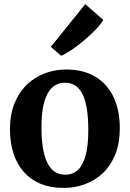

<svg xmlns="http://www.w3.org/2000/svg" viewBox="-20 -911 637 942"><path d="M28.9 -276.6Q28.9 -349.9 51.4 -404.8Q73.9 -459.8 112.7 -496.5Q151.5 -533.2 201 -551.6Q250.4 -570 304.6 -570Q389.3 -570 448 -534.5Q506.7 -499 537.2 -434.6Q567.8 -370.1 567.8 -282.4Q567.8 -207.8 545.3 -152.6Q522.8 -97.4 484 -61Q445.1 -24.7 395.5 -6.8Q345.9 11 291.7 11Q228.4 11 179.4 -9.1Q130.5 -29.3 97.1 -67Q63.6 -104.7 46.2 -157.9Q28.9 -211 28.9 -276.6ZM300.4 -53.9Q337.3 -53.9 362.2 -77.3Q387.2 -100.7 400.2 -149.1Q413.2 -197.5 413.2 -272Q413.2 -326.6 407.1 -369.9Q400.9 -413.1 387.5 -443.3Q374 -473.5 352.2 -489.3Q330.3 -505.1 298.8 -505.1Q262.1 -505.1 236.3 -481.7Q210.5 -458.3 197 -410.2Q183.4 -362 183.4 -287Q183.4 -231.9 190 -188.6Q196.6 -145.4 210.7 -115.4Q224.7 -85.4 246.8 -69.6Q269 -53.9 300.4 -53.9ZM279 -638 229.4 -681.1 398.3 -890.7 486.9 -813.3Q474.8 -792.5 449.4 -766Q424 -739.6 393 -713.3Q361.9 -687 332 -666.7Q302 -646.5 280.7 -638Z"/></svg>

Font: Merriweather Light
Style: Regular
Weight: 300
Designer: Eben Sorkin
Foundry: Eben Sorkin
Version: Version 2.100